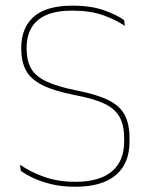

<svg xmlns="http://www.w3.org/2000/svg" viewBox="-20 -668 548 696"><path d="M252.5 9Q206 9 168 0Q130 -9 101.8 -22.2Q73.5 -35.5 55.5 -48.5L52.5 -71Q89.5 -45 139.8 -27Q190 -9 253.5 -9Q340 -9 385 -46.2Q430 -83.5 430 -154.5V-166.5Q430 -214 413.5 -244Q397 -274 357.8 -292.5Q318.5 -311 250 -323.5Q174.5 -338.5 132.5 -360Q90.5 -381.5 73.8 -413.5Q57 -445.5 57 -491.5V-494.5Q57 -567 102.2 -607.2Q147.5 -647.5 243 -647.5Q310 -647.5 357 -630.8Q404 -614 430 -595L432.5 -574Q400 -596.5 353.5 -613Q307 -629.5 242 -629.5Q184.5 -629.5 148 -613.5Q111.5 -597.5 94 -567.2Q76.5 -537 76.5 -494.5V-491.5Q76.5 -449.5 92 -421Q107.5 -392.5 146.8 -373.5Q186 -354.5 258 -340Q332 -325.5 373.5 -304.8Q415 -284 432.2 -251Q449.5 -218 449.5 -167V-154.5Q449.5 -75 399.5 -33Q349.5 9 252.5 9Z"/></svg>

Font: Anek Bangla Medium Thin
Style: Regular
Weight: 250
Version: Version 1.003